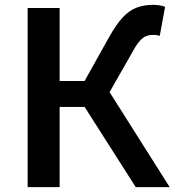

<svg xmlns="http://www.w3.org/2000/svg" viewBox="-20 -772 720 792"><path d="M94 0V-739H226V-438H329L429 -617Q459 -671 486 -700Q513 -729 543.5 -740.5Q574 -752 611 -752Q624 -752 637.5 -750Q651 -748 661 -744L639 -624Q631 -627 623 -627.5Q615 -628 610 -628Q594 -628 580.5 -622Q567 -616 553 -599Q539 -582 521 -548L432 -392L680 0H540L329 -331H226V0Z"/></svg>

Font: Noto Sans TC SemiBold
Style: Regular
Weight: 600
Designer: Ryoko NISHIZUKA  (kana, bopomofo & ideographs); Paul D. Hunt (Latin, Greek & Cyrillic); Sandoll Communications , Soo-you
Foundry: Adobe
Version: Version 2.004-H2;hotconv 1.0.118;makeotfexe 2.5.65603